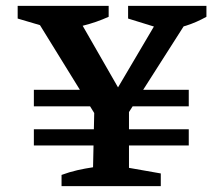

<svg xmlns="http://www.w3.org/2000/svg" viewBox="-20 -632 759 652"><path d="M95 -271V-327H621V-271ZM95 -138V-193H621V-138ZM326 -206 97 -577V-612H222L401 -300H360L544 -612H625V-576L389 -206ZM189 0V-38Q216 -48 242.5 -54Q269 -60 296 -64L301 -297H418V-62L526 -43V0ZM172 -530 40 -569V-612H349V-575Q307 -556 262.5 -545Q218 -534 172 -530ZM541 -530 415 -569V-612H681V-575Q647 -556 612.5 -545Q578 -534 541 -530Z"/></svg>

Font: Piazzolla Thin
Style: Bold
Weight: 700
Version: Version 2.005